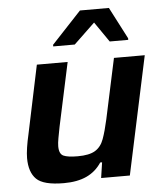

<svg xmlns="http://www.w3.org/2000/svg" viewBox="-53 -772 698 826"><g transform="rotate(-5 296.5 -359.0)"><path d="M190 8Q102 8 71.5 -22Q41 -52 41 -113Q41 -132 45 -158.5Q49 -185 56 -215L118 -510H251L192 -235Q187 -209 183 -187.5Q179 -166 179 -152Q179 -119 197.5 -110.5Q216 -102 259 -102Q309 -102 334.5 -117.5Q360 -133 372 -166Q384 -199 395 -249L451 -510H584L475 0H351L361 -67H353Q328 -29 288 -10.5Q248 8 190 8ZM195 -582V-589L323 -726H448L519 -589V-582H439L379 -669L288 -582Z"/></g></svg>

Font: Saira SemiBold
Style: Italic
Weight: 600
Italic angle: -12°
Designer: Hector Gatti with collaboration of the Omnibus-Type team
Foundry: Omnibus-Type
Version: Version 1.100; ttfautohint (v1.8.3)